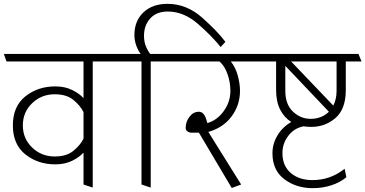

<svg xmlns="http://www.w3.org/2000/svg" viewBox="-31 -961 1903 1000"><path d="M404 -450V-641H3L-11 -680H574L590 -641H452V16L404 0V-166Q382 -142 344.5 -123.5Q307 -105 257 -105Q166 -105 101 -157Q36 -209 36 -308Q36 -407 101 -459Q166 -511 257 -511Q307 -511 344.5 -492.5Q382 -474 404 -450ZM88 -308Q88 -239 136.5 -192.5Q185 -146 254 -146Q316 -146 352 -176Q388 -206 404 -239V-377Q388 -410 352 -440Q316 -470 254 -470Q185 -470 136.5 -423.5Q88 -377 88 -308Z M1118 -716Q1074 -772 1000 -836.5Q926 -901 843 -901Q784 -901 751.5 -865Q719 -829 719 -775Q719 -741 730.5 -715.5Q742 -690 752 -680H876L892 -641H754V16L706 0V-641H582L568 -680H702Q689 -696 679 -723Q669 -750 669 -778Q669 -852 716 -896.5Q763 -941 841 -941Q941 -941 1022 -869Q1103 -797 1143 -743Z M1005 -270H966Q955 -270 945.5 -276.5Q936 -283 936 -295Q936 -327 956 -353Q976 -379 1005 -379Q1018 -379 1027.5 -369Q1037 -359 1042 -343L1049 -320Q1099 -334 1134 -382Q1169 -430 1169 -488Q1169 -532 1154 -575Q1139 -618 1112 -641H884L870 -680H1299L1315 -641H1171Q1196 -610 1207.5 -567Q1219 -524 1219 -488Q1219 -414 1175.5 -355Q1132 -296 1054 -274L1225 0L1176 18Z M1485 -641 1705 -411Q1713 -427 1717.5 -446Q1722 -465 1722 -487V-641ZM1455 -618V-487Q1455 -418 1494.5 -380Q1534 -342 1588 -342Q1615 -342 1639.5 -351.5Q1664 -361 1682 -379ZM1440 -164Q1440 -97 1483.5 -60Q1527 -23 1596 -23Q1643 -23 1684.5 -37.5Q1726 -52 1764 -82L1773 -38Q1741 -11 1695 4Q1649 19 1598 19Q1512 19 1450 -27.5Q1388 -74 1388 -163Q1388 -212 1414 -255.5Q1440 -299 1486 -326Q1450 -348 1428.5 -389.5Q1407 -431 1407 -492V-641H1307L1293 -680H1836L1852 -641H1770V-492Q1770 -393 1716.5 -346.5Q1663 -300 1589 -300Q1579 -300 1569 -301Q1559 -302 1549 -303Q1500 -293 1470 -253Q1440 -213 1440 -164Z"/></svg>

Font: Palanquin Thin
Style: Regular
Weight: 250
Designer: Pria Ravichandran
Version: Version 1.001